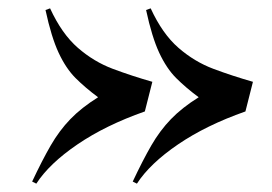

<svg xmlns="http://www.w3.org/2000/svg" viewBox="-20 -494 651 460"><path d="M57 -59Q81 -110 101.5 -145.5Q122 -181 148.5 -208.5Q175 -236 215 -261Q184 -284 161 -307Q138 -330 120.5 -367.5Q103 -405 89 -470L100 -474Q128 -413 166.5 -379.5Q205 -346 250.5 -329Q296 -312 345 -298L327 -227Q233 -194 165.5 -148Q98 -102 67 -54ZM298 -59Q322 -110 342.5 -145.5Q363 -181 389.5 -208.5Q416 -236 456 -261Q425 -284 402 -307Q379 -330 361.5 -367.5Q344 -405 330 -470L341 -474Q369 -413 407.5 -379.5Q446 -346 491.5 -329Q537 -312 586 -298L568 -227Q474 -194 406.5 -148Q339 -102 308 -54Z"/></svg>

Font: Literata 72pt Black
Style: Italic
Weight: 900
Italic angle: -2°
Designer: Latin by Veronika Burian and Jose Scaglione. Greek by Irene Vlachou. Cyrillic by Vera Evstafieva
Foundry: TypeTogether
Version: Version 3.002